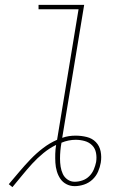

<svg xmlns="http://www.w3.org/2000/svg" viewBox="-20 -755 540 787"><path d="M16 0Q38 -26 60 -52Q82 -78 105.5 -102.5Q129 -127 156.5 -148Q184 -169 214 -182L302 -717H138V-735H325L235 -190Q249 -195 262.5 -197Q276 -199 290 -199Q313 -199 335.5 -193.5Q358 -188 373 -172.5Q388 -157 392.5 -134.5Q397 -112 393 -88Q390 -70 382 -51.5Q374 -33 359 -19Q344 -5 324.5 1.5Q305 8 286 8Q268 8 252.5 0Q237 -8 227.5 -22Q218 -36 213 -53Q208 -70 207 -88Q206 -106 206.5 -124.5Q207 -143 210 -161Q183 -148 158 -127.5Q133 -107 112 -84Q91 -61 71 -36.5Q51 -12 31 12ZM286 -10Q302 -10 318 -15.5Q334 -21 346 -33Q358 -45 364.5 -60.5Q371 -76 374 -91Q377 -110 373.5 -128.5Q370 -147 357.5 -159.5Q345 -172 327 -177Q309 -182 290 -182Q276 -182 261 -179Q246 -176 232 -170Q229 -154 227.5 -137.5Q226 -121 226 -104.5Q226 -88 228.5 -72Q231 -56 237.5 -42Q244 -28 257 -19Q270 -10 286 -10Z"/></svg>

Font: Iosevka Term Curly Th Obl
Style: Regular
Weight: 100
Italic angle: -9°
Designer: Belleve Invis
Foundry: Belleve Invis
Version: Version 32.3.0